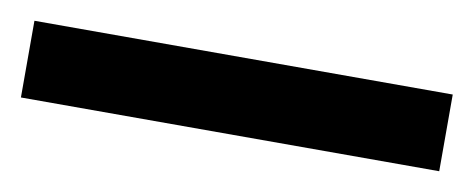

<svg xmlns="http://www.w3.org/2000/svg" viewBox="-29 17 523 212"><g transform="rotate(10 232.5 123.0)"><path d="M467 166V80H-2V166Z"/></g></svg>

Font: Noto Sans Lao SemiBold
Style: Regular
Weight: 600
Designer: Monotype Design Team
Foundry: Monotype Imaging Inc.
Version: Version 2.003